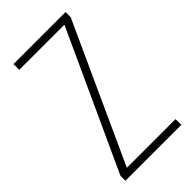

<svg xmlns="http://www.w3.org/2000/svg" viewBox="-221 -781 848 848"><g transform="rotate(-45 202.5 -357.0)"><path d="M379 0V-36H75L370 -682V-714H45V-678H327L30 -31V0Z"/></g></svg>

Font: Noto Sans Myanmar Condensed ExtraLight
Style: Regular
Weight: 200
Width: 3
Designer: Monotype Design Team
Foundry: Monotype Imaging Inc.
Version: Version 2.107